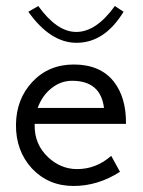

<svg xmlns="http://www.w3.org/2000/svg" viewBox="-20 -608 475 637"><path d="M225 -394Q312 -394 357 -338Q399 -285 398 -197H95V-193Q94 -129 140 -86Q182 -47 236 -47Q299 -47 349 -91L378 -38Q305 9 224 9Q141 9 86 -49Q32 -108 33 -195Q34 -279 87 -336Q141 -394 225 -394ZM105 -250H325Q314 -340 219 -340Q182 -340 151 -315.5Q120 -291 105 -250ZM361 -588 390 -569Q327 -466 234 -466Q147 -466 74 -569L107 -588Q169 -502 233 -502Q299 -502 361 -588Z"/></svg>

Font: GFS Neohellenic Rg
Style: Regular
Weight: 400
Designer: Takis Katsoulidis and George D. Matthiopoulos
Foundry: Takis Katsoulidis and George D. Matthiopoulos
Version: Version 1.0